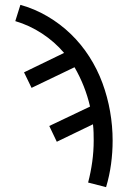

<svg xmlns="http://www.w3.org/2000/svg" viewBox="-20 -548 540 791"><path d="M417 223 343 204Q354 162 360 118.5Q366 75 366 31Q366 14 365.5 -2.5Q365 -19 363 -36L214 36L183 -29L351 -109Q341 -152 325 -192.5Q309 -233 287 -271L110 -186L79 -250L244 -330Q205 -376 153 -410Q101 -444 43 -461L64 -528Q122 -512 175 -481Q228 -450 271.5 -408Q315 -366 348 -314.5Q381 -263 402 -206Q423 -149 433.5 -89Q444 -29 444 31Q444 80 437.5 128Q431 176 417 223Z"/></svg>

Font: Iosevka MaddieWtf
Style: Regular
Weight: 400
Monospace: yes
Designer: Belleve Invis
Foundry: Belleve Invis
Version: Version 31.3.0; ttfautohint (v1.8.3)